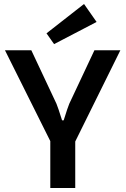

<svg xmlns="http://www.w3.org/2000/svg" viewBox="-20 -942 629 962"><path d="M464 -832 251 -721 213 -775 401 -922ZM583 -690 357 -233V0H232V-235L5 -690H137L263 -422Q270 -406 291 -339H299Q320 -406 327 -422L453 -690Z"/></svg>

Font: Exo 2 Semi Bold
Style: Regular
Weight: 600
Designer: Natanael Gama
Version: Version 1.001;PS 001.001;hotconv 1.0.88;makeotf.lib2.5.64775